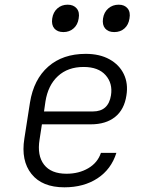

<svg xmlns="http://www.w3.org/2000/svg" viewBox="-20 -790 640 820"><path d="M255 10Q160 10 114.5 -47Q69 -104 84 -198L108 -352Q124 -451 186 -505.5Q248 -560 346 -560Q406 -560 448 -536.5Q490 -513 509 -473Q528 -433 520 -383Q511 -322 471.5 -290.5Q432 -259 368 -259H159L149 -194Q138 -126 168 -87Q198 -48 264 -48Q317 -48 357 -71.5Q397 -95 411 -137H477Q455 -67 396.5 -28.5Q338 10 255 10ZM168 -314H377Q443 -314 454 -383Q462 -434 431 -469Q400 -504 337 -504Q270 -504 227.5 -465Q185 -426 174 -356ZM468 -653Q442 -653 429 -668.5Q416 -684 420 -711Q424 -738 442.5 -754Q461 -770 487 -770Q512 -770 525 -754Q538 -738 533 -711Q529 -684 511.5 -668.5Q494 -653 468 -653ZM251 -653Q225 -653 212 -668.5Q199 -684 203 -711Q207 -738 225 -754Q243 -770 269 -770Q294 -770 307.5 -754Q321 -738 316 -711Q312 -684 294 -668.5Q276 -653 251 -653Z"/></svg>

Font: JetBrains Mono NL ExtraLight
Style: Italic
Weight: 200
Italic angle: -9°
Monospace: yes
Designer: Philipp Nurullin, Konstantin Bulenkov
Foundry: JetBrains
Version: Version 2.305; ttfautohint (v1.8.4.7-5d5b)